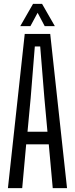

<svg xmlns="http://www.w3.org/2000/svg" viewBox="-20 -976 389 996"><path d="M21.1 0 108.3 -800H240.5L327.7 0H253.6L233 -227.4H115.8L95.2 0ZM122.7 -292.6H226.2L210.2 -467.7L188.6 -734.8H160.6L139.1 -467.3ZM85.2 -840.6 151.3 -955.8H198.3L264.4 -840.6H211.8L175.2 -909.7L137.9 -840.6Z"/></svg>

Font: Big Shoulders Display SC Thin
Style: Regular
Weight: 100
Designer: Patric King
Foundry: XO Type Co
Version: Version 2.002